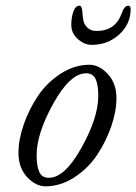

<svg xmlns="http://www.w3.org/2000/svg" viewBox="-20 -642 480 676"><path d="M270 -601Q271 -580 274 -567.5Q277 -555 288.5 -544Q300 -533 320 -533Q386 -533 408 -594Q418 -622 431 -622Q440 -622 440 -610Q440 -557 399.5 -520.5Q359 -484 303 -484Q277 -484 254 -504.5Q231 -525 231 -554Q231 -581 238.5 -601.5Q246 -622 260 -622Q268 -622 270 -601ZM390 -296Q390 -250 371.5 -196.5Q353 -143 321.5 -96Q290 -49 241.5 -17.5Q193 14 140 14Q106 14 75.5 -18.5Q45 -51 45 -104Q45 -150 63.5 -203.5Q82 -257 113.5 -304Q145 -351 193.5 -382.5Q242 -414 295 -414Q329 -414 359.5 -381.5Q390 -349 390 -296ZM326 -304Q326 -344 316.5 -364Q307 -384 283 -384Q227 -384 168 -278Q109 -172 109 -96Q109 -56 118.5 -36Q128 -16 152 -16Q208 -16 267 -122Q326 -228 326 -304Z"/></svg>

Font: EB Garamond 12
Style: Italic
Weight: 400
Italic angle: -17°
Version: Version 0.016; ttfautohint (v1.8.4)